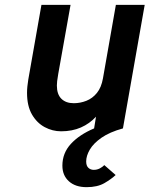

<svg xmlns="http://www.w3.org/2000/svg" viewBox="-20 -531 618 794"><path d="M338.2 243Q291.8 243 264.9 218.7Q238 194.4 238 154Q238 102.1 273.2 63.9Q308.4 25.7 369.2 0L377 -48.4Q350.7 -19.7 314.5 -3.8Q278.3 12 232.6 12Q197.2 12 165 -5.2Q132.8 -22.3 112.3 -57.4Q91.8 -92.6 91.8 -147.2Q91.8 -159.9 93.2 -173.7Q94.6 -187.5 97 -202.2L151.4 -511H271.8L220.8 -225Q217.5 -205.9 216.3 -195.2Q215.2 -184.4 215.2 -177.2Q215.2 -141 233.8 -122.6Q252.4 -104.2 285 -104.2Q312 -104.2 337.3 -114.2Q362.6 -124.2 380.9 -146.8Q399.2 -169.3 405.8 -207.2L459.2 -511H578.4L488.4 0Q433.4 15.2 400 38.4Q366.7 61.6 351.5 87.5Q336.4 113.5 336.4 136.6Q336.4 154.5 345.4 162.9Q354.4 171.4 367.8 171.4Q381.3 171.4 392.8 165.4Q404.3 159.3 411.4 151.8L458.2 192.8Q440.8 209.3 411.9 226.2Q382.9 243 338.2 243Z"/></svg>

Font: Overpass
Style: Italic
Weight: 400
Italic angle: -10°
Designer: Delve Withrington, Dave Bailey, Thomas Jockin
Foundry: Delve Fonts LLC
Version: Version 4.000